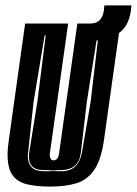

<svg xmlns="http://www.w3.org/2000/svg" viewBox="-20 -678 506 710"><path d="M165 12Q113 12 78 3Q43 -6 25.5 -31.5Q8 -57 8 -106Q8 -119 9.5 -133Q11 -147 13 -163L73 -591H232L165 -115Q164 -111 164 -104Q164 -97 167 -92Q170 -85 178 -85Q186 -85 191.5 -91.5Q197 -98 199 -115L266 -591H425L365 -164Q355 -90 330 -52Q305 -14 264.5 -1Q224 12 165 12ZM141 -45H168Q174 -45 177 -46Q179 -45 184 -45H208Q240 -45 258.5 -63Q277 -81 283 -114L315 -300L344 -547H340L301 -301L279 -114Q272 -51 208 -49H194Q190 -48 184 -48H168L156 -49H141Q87 -49 87 -98Q87 -102 87 -106Q87 -110 88 -114L118 -301L149 -547H145L104 -300L84 -114Q83 -110 83 -107Q83 -104 83 -101Q83 -45 141 -45ZM285 -525 294 -591H315Q356 -591 364 -638L366 -658H466L464 -638Q455 -575 411 -550Q367 -525 285 -525Z"/></svg>

Font: Alumni Sans Inline One
Style: Italic
Weight: 400
Italic angle: -8°
Designer: Robert E. Leuschke
Foundry: Robert E. Leuschke
Version: Version 1.100; ttfautohint (v1.8.3)